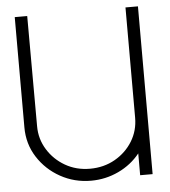

<svg xmlns="http://www.w3.org/2000/svg" viewBox="-51 -747 706 798"><g transform="rotate(-5 302.0 -347.5)"><path d="M502 -700H554V0H502V-91Q466 -46 412 -20.5Q358 5 297 5Q228 5 169.5 -27.5Q111 -60 75.5 -115.5Q40 -171 40 -240V-700H92L93 -240Q93 -187 120.5 -142.5Q148 -98 194 -71.5Q240 -45 297 -45Q355 -45 401.5 -71.5Q448 -98 475 -142Q502 -186 502 -240Z"/></g></svg>

Font: Kulim Park ExtraLight
Style: Regular
Weight: 275
Designer: Noponies / Dale Sattler
Foundry: Noponies
Version: Version 1.000; ttfautohint (v1.8.3)